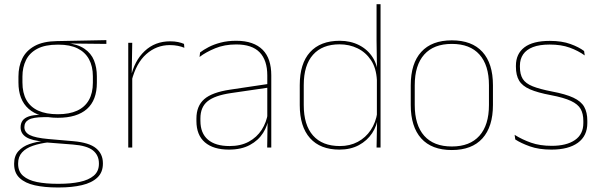

<svg xmlns="http://www.w3.org/2000/svg" viewBox="-20 -684 2787 890"><path d="M248 -138Q160 -138 112.8 -179.5Q65.5 -221 65.5 -302V-329Q65.5 -376.5 83.5 -413Q101.5 -449.5 140.8 -471Q180 -492.5 243.5 -493.5L473 -498V-480.5L286 -482.5L285.5 -485Q340 -479.5 371.2 -458.2Q402.5 -437 415.8 -404Q429 -371 429 -330V-300.5Q429 -219.5 383 -178.8Q337 -138 248 -138ZM245.5 168H254Q308 168 349.5 159.2Q391 150.5 414.8 130.2Q438.5 110 438.5 75.5V73.5Q438.5 35.5 410.8 13.2Q383 -9 318 -14L190.5 -24L207 -24.5Q165 -19.5 132.8 -8.5Q100.5 2.5 82.2 22.5Q64 42.5 64 74V75.5Q64 111 87.2 131.2Q110.5 151.5 151.5 159.8Q192.5 168 245.5 168ZM254 185H245.5Q186.5 185 141.5 175Q96.5 165 71 141.2Q45.5 117.5 45.5 76.5V74.5Q45.5 39 65 17Q84.5 -5 116.5 -16.2Q148.5 -27.5 186 -30.5L185 -27.5Q127 -32 101.2 -48.5Q75.5 -65 75.5 -93.5V-94Q75.5 -112 84.5 -124.8Q93.5 -137.5 113.8 -144.5Q134 -151.5 166.5 -151.5V-158L222 -141H183.5Q132.5 -140.5 112.8 -129Q93 -117.5 93 -95V-94.5Q93 -71 118 -58Q143 -45 205 -39.5L320.5 -29.5Q393.5 -23 425.2 3.2Q457 29.5 457 72.5V74.5Q457 115 431.2 139.2Q405.5 163.5 359.8 174.2Q314 185 254 185ZM248 -154.5Q301.5 -154.5 337.5 -171Q373.5 -187.5 392 -220.2Q410.5 -253 410.5 -300.5V-330Q410.5 -376.5 392.5 -409.5Q374.5 -442.5 339.2 -459.8Q304 -477 252 -477H247Q189 -477 153 -458Q117 -439 100.5 -405.5Q84 -372 84 -329V-302Q84 -253.5 102.2 -220.8Q120.5 -188 157 -171.2Q193.5 -154.5 248 -154.5Z M590 -308.5 580.5 -320.5 586 -325Q602.5 -402 650.5 -447.2Q698.5 -492.5 768.5 -492.5Q789.5 -492.5 805.8 -489Q822 -485.5 833 -480.5L834.5 -462.5Q821.5 -468 804.5 -471.5Q787.5 -475 767 -475Q705.5 -475 658.2 -433.2Q611 -391.5 590 -308.5ZM593 0H574.5V-485.5H593L590.5 -335L593 -332.5Z M1237.5 0H1218.5L1220.5 -128L1219 -131.5V-292V-334.5Q1219 -404.5 1183.8 -441.2Q1148.5 -478 1075 -478Q1020.5 -478 977.5 -460.2Q934.5 -442.5 905 -420L907.5 -441Q923 -453 946.8 -465.5Q970.5 -478 1002.8 -486.5Q1035 -495 1075 -495Q1116.5 -495 1147 -484.2Q1177.5 -473.5 1197.8 -453Q1218 -432.5 1227.8 -402.8Q1237.5 -373 1237.5 -335ZM1041.5 9.5Q969 9.5 929.8 -24.2Q890.5 -58 890.5 -123V-134.5Q890.5 -192.5 926.5 -224.2Q962.5 -256 1047 -268.5L1228 -295.5L1228.5 -278.5L1050.5 -252.5Q975.5 -241.5 942.2 -214.5Q909 -187.5 909 -135.5V-124Q909 -66.5 943.8 -36.8Q978.5 -7 1044 -7Q1096 -7 1133.2 -27.2Q1170.5 -47.5 1193 -82.2Q1215.5 -117 1222 -160.5L1231.5 -142H1225.5Q1221.5 -102.5 1199.5 -67.8Q1177.5 -33 1138 -11.8Q1098.5 9.5 1041.5 9.5Z M1553.5 9.5Q1464.5 9.5 1417 -43.8Q1369.5 -97 1369.5 -197V-289.5Q1369.5 -389.5 1417.2 -442.2Q1465 -495 1555 -495Q1605 -495 1645 -474.5Q1685 -454 1708.2 -417Q1731.5 -380 1732 -330H1738L1727 -313.5Q1724 -368.5 1699.8 -405Q1675.5 -441.5 1637.5 -460Q1599.5 -478.5 1554 -478.5Q1474 -478.5 1431 -430.2Q1388 -382 1388 -289.5V-197Q1388 -104.5 1431 -55.8Q1474 -7 1555.5 -7Q1602 -7 1638.5 -26.5Q1675 -46 1698.5 -81Q1722 -116 1729 -162.5L1738 -144H1732.5Q1728 -101.5 1705 -66.8Q1682 -32 1643.5 -11.2Q1605 9.5 1553.5 9.5ZM1744 0H1725.5L1728 -130.5L1727 -138V-346.5L1727.5 -356L1725.5 -494.5V-664.5H1744Z M2074.5 11.5Q1981 11.5 1932.5 -42.5Q1884 -96.5 1884 -197.5V-289Q1884 -390 1932.8 -443.5Q1981.5 -497 2074.5 -497Q2167.5 -497 2216.2 -443.5Q2265 -390 2265 -289V-197.5Q2265 -96.5 2216.2 -42.5Q2167.5 11.5 2074.5 11.5ZM2074.5 -5Q2158 -5 2202.2 -54.5Q2246.5 -104 2246.5 -197.5V-289Q2246.5 -382 2202.5 -431.2Q2158.5 -480.5 2074.5 -480.5Q1990.5 -480.5 1946.5 -431.2Q1902.5 -382 1902.5 -289V-197.5Q1902.5 -104 1946.5 -54.5Q1990.5 -5 2074.5 -5Z M2536.5 9.5Q2478 9.5 2436.2 -5.5Q2394.5 -20.5 2368.5 -37.5L2365.5 -59Q2400.5 -37 2441.8 -22.5Q2483 -8 2537.5 -8Q2606 -8 2645 -34.8Q2684 -61.5 2684 -113.5V-123.5Q2684 -157 2671.5 -179Q2659 -201 2626.5 -216.2Q2594 -231.5 2533.5 -243Q2472 -254.5 2436.5 -270Q2401 -285.5 2386.2 -310.5Q2371.5 -335.5 2371.5 -374.5V-379.5Q2371.5 -434.5 2410.8 -464.5Q2450 -494.5 2528.5 -494.5Q2584.5 -494.5 2624.2 -480Q2664 -465.5 2687.5 -447.5L2690.5 -427Q2660 -449 2620.8 -463.2Q2581.5 -477.5 2528 -477.5Q2481 -477.5 2450.5 -465.8Q2420 -454 2405 -432Q2390 -410 2390 -379.5V-374.5Q2390 -339.5 2403.2 -318.2Q2416.5 -297 2449 -284Q2481.5 -271 2538 -260Q2602 -248 2637.8 -231.2Q2673.5 -214.5 2688 -188.8Q2702.5 -163 2702.5 -124.5V-113.5Q2702.5 -54 2658.8 -22.2Q2615 9.5 2536.5 9.5Z"/></svg>

Font: Anek Devanagari Thin
Style: Regular
Weight: 250
Designer: Kailash Malviya (Devanagari) & Yesha Goshar (Latin)
Foundry: Ek Type
Version: Version 1.003